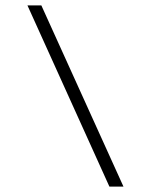

<svg xmlns="http://www.w3.org/2000/svg" viewBox="-20 -687 556 707"><path d="M81.1 -667 382.8 0H434.6L132.3 -667Z"/></svg>

Font: Estedad Light
Style: Regular
Weight: 300
Designer: Amin Abedi
Version: Version 7.3